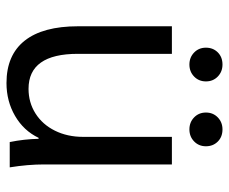

<svg xmlns="http://www.w3.org/2000/svg" viewBox="-77 -619 706 592"><g transform="rotate(90 276.0 -323.0)"><path d="M61 0ZM61 -211V-500H146V-210Q146 -58 254 -58Q296 -58 330 -79.5Q364 -101 383 -139.5Q402 -178 402 -226V-500H487V-106Q487 -56 496 0H418Q409 -44 408 -89H405Q383 -43 337.5 -16.5Q292 10 236 10Q150 10 105.5 -46Q61 -102 61 -211ZM127 -605Q127 -627 141.5 -641.5Q156 -656 179 -656Q201 -656 216 -641.5Q231 -627 231 -605Q231 -583 216 -568.5Q201 -554 179 -554Q157 -554 142 -568.5Q127 -583 127 -605ZM327 -605Q327 -627 342 -641.5Q357 -656 379 -656Q402 -656 416.5 -641.5Q431 -627 431 -605Q431 -583 416 -568.5Q401 -554 379 -554Q357 -554 342 -568.5Q327 -583 327 -605Z"/></g></svg>

Font: Sarabun
Style: Regular
Weight: 400
Designer: Suppakit Chalermlarp | Katatrad Co.,Ltd.
Foundry: Cadson Demak Co.,Ltd.
Version: Version 1.000; ttfautohint (v1.6)